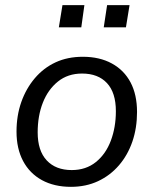

<svg xmlns="http://www.w3.org/2000/svg" viewBox="-20 -715 596 744"><path d="M255 9Q190 9 142.5 -17Q95 -43 69.5 -91Q44 -139 44 -205Q44 -267 62.5 -319.5Q81 -372 115 -412Q149 -452 195.5 -473.5Q242 -495 301 -495Q366 -495 413.5 -469Q461 -443 486 -395.5Q511 -348 511 -281Q511 -219 493 -166.5Q475 -114 441 -74.5Q407 -35 360 -13Q313 9 255 9ZM258 -56Q313 -56 351.5 -87Q390 -118 409.5 -170Q429 -222 429 -284Q429 -356 394.5 -393Q360 -430 298 -430Q243 -430 204.5 -399Q166 -368 146 -317Q126 -266 126 -202Q126 -131 161 -93.5Q196 -56 258 -56ZM382 -609 395 -695H482L468 -609ZM208 -609 222 -695H307L295 -609Z"/></svg>

Font: Nunito Sans 12pt ExtraLight 12pt
Style: Italic
Weight: 400
Italic angle: -9°
Version: Version 3.101;gftools[0.9.27]